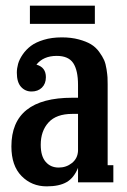

<svg xmlns="http://www.w3.org/2000/svg" viewBox="-20 -640 446 674"><path d="M85 -620.1H313V-556.2H85ZM357.9 -344.2V-60.1H377.9V0H253.9V-50.8Q239.7 -15.6 213.9 -0.7Q188 14.2 144 14.2Q91.3 14.2 55.7 -22Q20 -58.1 20 -126Q20 -296.9 233.9 -296.9H253.9V-341.8Q253.9 -393.1 237.1 -418.5Q220.2 -443.8 179.2 -443.8Q132.3 -443.8 107.9 -413.1Q141.1 -403.8 141.1 -369.1Q141.1 -346.2 127.2 -332.5Q113.3 -318.8 90.8 -318.8Q68.4 -318.8 53.7 -335.2Q39.1 -351.6 39.1 -384.8Q39.1 -399.9 43.5 -415.8Q47.9 -431.6 59.6 -448.7Q71.3 -465.8 88.4 -478.8Q105.5 -491.7 133.5 -500.2Q161.6 -508.8 196.8 -508.8Q230 -508.8 256.3 -501.7Q282.7 -494.6 299.3 -484.6Q315.9 -474.6 327.9 -458.3Q339.8 -441.9 345.5 -429Q351.1 -416 354 -397Q356.9 -377.9 357.4 -368.4Q357.9 -358.9 357.9 -344.2ZM186 -51.8Q212.4 -51.8 232.4 -67.6Q252.4 -83.5 253.9 -109.9V-240.2H233.9Q177.7 -240.2 150.4 -210.2Q123 -180.2 123 -131.8Q123 -91.8 140.4 -71.8Q157.7 -51.8 186 -51.8Z"/></svg>

Font: Margherita Bold
Style: Regular
Weight: 700
Designer: James Puckett
Foundry: Dunwich Type Founders
Version: Version 1.008;hotconv 1.0.109;makeotfexe 2.5.65596